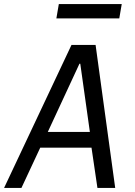

<svg xmlns="http://www.w3.org/2000/svg" viewBox="-42 -920 662 940"><path d="M63 0H-22L308 -700H426L522 0H435L406 -197H155ZM192 -274H398L351 -608H347ZM234 -830 246 -900H554L542 -830Z"/></svg>

Font: CommitMono
Style: Italic
Weight: 400
Monospace: yes
Designer: Eigil Nikolajsen
Foundry: Eigil Nikolajsen
Version: Version 1.143